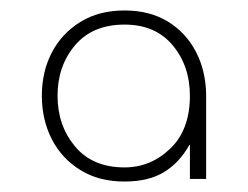

<svg xmlns="http://www.w3.org/2000/svg" viewBox="-20 -733 474 367"><path d="M218 -386Q169 -386 133.5 -408Q98 -430 79 -467Q60 -504 60 -550Q60 -596 79 -632.5Q98 -669 133.5 -691Q169 -713 218 -713Q266 -713 300.5 -692Q335 -671 354 -635Q373 -599 374 -554V-391H343V-456H342Q323 -422 293.5 -404Q264 -386 218 -386ZM218 -413Q268 -413 305.5 -449Q343 -485 343 -550Q343 -607 310 -646.5Q277 -686 218 -686Q157 -686 123.5 -646.5Q90 -607 90 -550Q90 -493 123.5 -453Q157 -413 218 -413Z"/></svg>

Font: MuseoModerno SemiBold Thin
Style: Regular
Weight: 250
Version: Version 1.001